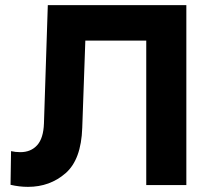

<svg xmlns="http://www.w3.org/2000/svg" viewBox="-20 -720 816 747"><path d="M549 -562H312L300 -223Q296 -99 235 -46Q174 7 89 7Q55 7 21 -1L23 -132Q40 -128 59 -128Q100 -128 124.5 -155Q149 -182 151 -240L166 -700H705V0H549Z"/></svg>

Font: Chess Sans
Style: Bold
Weight: 700
Designer: Wolf Bōese
Foundry: Wolf Bōese
Version: Version 7.223